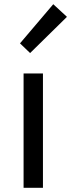

<svg xmlns="http://www.w3.org/2000/svg" viewBox="-20 -892 338 912"><path d="M92 0H184V-543H92ZM123 -640 298 -812 233 -872 75 -686Z"/></svg>

Font: Noto Sans Mono CJK SC
Style: Regular
Weight: 400
Designer: Ryoko NISHIZUKA 西塚涼子 (kana, bopomofo & ideographs); Paul D. Hunt (Latin, Greek & Cyrillic); Sandoll Communications 산돌커뮤니
Foundry: Adobe
Version: Version 2.004;hotconv 1.0.118;makeotfexe 2.5.65603